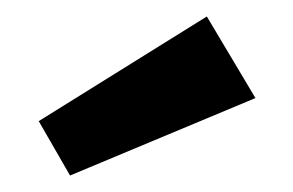

<svg xmlns="http://www.w3.org/2000/svg" viewBox="-20 -851 356 233"><path d="M27 -704 231 -831 290 -732 65 -638Z"/></svg>

Font: Qnwhxotralxmqkhsjrfbfhwcoqn
Style: Regular
Weight: 500
Designer: Carrois Corporate & Edenspiekermann
Foundry: Carrois Corporate GbR & Edenspiekermann AG
Version: Version 2.001